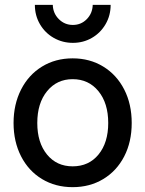

<svg xmlns="http://www.w3.org/2000/svg" viewBox="-20 -757 600 793"><path d="M36 -249Q36 -326 67 -387Q98 -448 153.5 -482Q209 -516 280 -516Q351 -516 406.5 -482Q462 -448 493 -387.5Q524 -327 524 -249Q524 -171 493 -111Q462 -51 406.5 -17.5Q351 16 280 16Q209 16 153.5 -17.5Q98 -51 67 -111.5Q36 -172 36 -249ZM281 -654Q315 -654 338.5 -678Q362 -702 363 -737H437Q437 -693 416 -657Q395 -621 359.5 -600.5Q324 -580 281 -580Q238 -580 202 -600.5Q166 -621 145 -657Q124 -693 124 -737H198Q199 -702 223 -678Q247 -654 281 -654ZM280 -70Q347 -70 387 -119Q427 -168 427 -249Q427 -331 386.5 -380.5Q346 -430 280 -430Q215 -430 174.5 -380.5Q134 -331 134 -249Q134 -168 174 -119Q214 -70 280 -70Z"/></svg>

Font: MedMera Sans Display
Style: Regular
Weight: 500
Designer: Kasper Nordkvist
Foundry: UNCUT.wtf
Version: Version 1.300